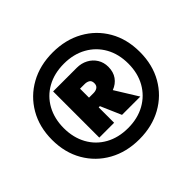

<svg xmlns="http://www.w3.org/2000/svg" viewBox="-168 -919 1135 1135"><g transform="rotate(-45 399.5 -352.0)"><path d="M400 11Q293 11 210 -35Q127 -81 79.5 -163Q32 -245 32 -352Q32 -459 79.5 -541Q127 -623 210 -669Q293 -715 400 -715Q507 -715 590 -669Q673 -623 720 -541.5Q767 -460 767 -352Q767 -245 720 -163Q673 -81 590 -35Q507 11 400 11ZM400 -83Q480 -83 541 -117Q602 -151 636 -211.5Q670 -272 670 -352Q670 -432 636 -492.5Q602 -553 541 -587Q480 -621 400 -621Q319 -621 258 -587Q197 -553 163.5 -492Q130 -431 130 -352Q130 -273 163.5 -212Q197 -151 258 -117Q319 -83 400 -83ZM239 -164V-550H437Q475 -550 506 -533.5Q537 -517 555 -488Q573 -459 573 -422Q573 -379 552 -349.5Q531 -320 494 -306L582 -164H429L373 -293H363V-164ZM363 -374H401Q420 -374 433 -383Q446 -392 446 -412Q446 -433 433 -441Q420 -449 401 -449H363Z"/></g></svg>

Font: Prodigy Sans ExtraBold
Style: Regular
Weight: 800
Designer: Wei Huang
Foundry: Wei Huang
Version: Version 1.003; ttfautohint (v1.8.3)